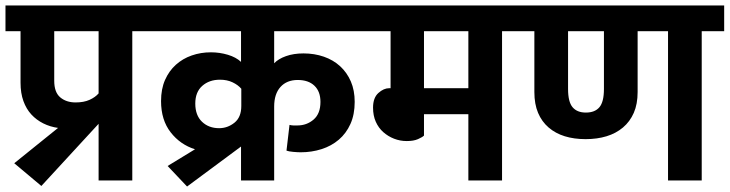

<svg xmlns="http://www.w3.org/2000/svg" viewBox="-30 -659 2664 701"><path d="M536 -545H453V0H330V-207L121 20L22 -63L182 -192Q153 -196 128 -208.5Q103 -221 84.5 -241Q66 -261 55.5 -290Q45 -319 45 -357V-545H-10V-639H536ZM168 -364Q168 -322 190 -303.5Q212 -285 246 -285Q276 -285 297 -294.5Q318 -304 330 -318V-545H168Z M971 0H850V-124L653 22L582 -53L682 -114Q628 -131 593 -176Q558 -221 558 -290Q558 -334 572.5 -367Q587 -400 612 -422.5Q637 -445 670 -456.5Q703 -468 740 -468Q772 -468 802 -459Q832 -450 850 -433V-545H516V-639H1315V-545H971V-428Q986 -444 1014 -454Q1042 -464 1078 -464Q1118 -464 1152.5 -452Q1187 -440 1212 -417Q1237 -394 1251 -361.5Q1265 -329 1265 -287Q1265 -241 1249.5 -206.5Q1234 -172 1207 -149Q1180 -126 1144 -114.5Q1108 -103 1068 -103Q1057 -103 1040.5 -104.5Q1024 -106 1016 -109L1027 -203Q1035 -201 1041 -201Q1047 -201 1056 -201Q1090 -201 1115 -222.5Q1140 -244 1140 -287Q1140 -325 1118 -346Q1096 -367 1057 -367Q1017 -367 994 -341.5Q971 -316 971 -270ZM851 -335Q839 -349 819 -358.5Q799 -368 773 -368Q734 -368 708.5 -345.5Q683 -323 683 -281Q683 -238 707.5 -214.5Q732 -191 770 -191Q801 -191 826 -211Q851 -231 851 -272Z M1518 -545V-337H1680V-545ZM1518 -164Q1512 -158 1496 -151Q1480 -144 1455 -144Q1431 -144 1409 -152.5Q1387 -161 1369.5 -176.5Q1352 -192 1342 -214.5Q1332 -237 1332 -266Q1332 -302 1351.5 -319.5Q1371 -337 1391 -337H1396V-545H1297V-639H1886V-545H1803V0H1680V-242H1518Z M1866 -545V-639H2614V-545H2532V0H2409V-545H2298V-323Q2298 -279 2284 -247Q2270 -215 2244.5 -193.5Q2219 -172 2184.5 -161.5Q2150 -151 2108 -151Q2066 -151 2032 -161.5Q1998 -172 1973 -193.5Q1948 -215 1934.5 -247Q1921 -279 1921 -323V-545ZM2044 -334Q2044 -287 2060.5 -267.5Q2077 -248 2109 -248Q2142 -248 2158.5 -267.5Q2175 -287 2175 -334V-545H2044Z"/></svg>

Font: Ek Mukta
Style: Bold
Weight: 700
Designer: Girish Dalvi and Yashodeep Gholap
Foundry: Ek Type
Version: Version 2.538;PS 1.002;hotconv 16.6.51;makeotf.lib2.5.65220;